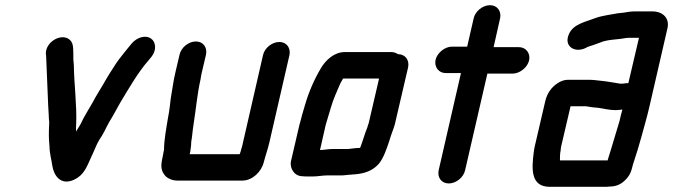

<svg xmlns="http://www.w3.org/2000/svg" viewBox="-20 -665 2598 741"><path d="M157 -458 158 -450C160 -388 164 -320 166 -257L168 -223C168 -212 169 -202 170 -194C169 -176 168 -144 169 -127L171 -101C171 -74 179 -47 182 -25C187 8 211 53 265 29C304 11 314 -19 333 -61C343 -81 352 -107 363 -125C380 -149 387 -168 402 -195C416 -217 431 -246 443 -267C478 -325 512 -385 554 -433L564 -445C586 -472 581 -504 563 -516C540 -532 507 -519 489 -498L479 -486C472 -477 466 -470 462 -465L451 -451C434 -431 420 -408 406 -386C398 -374 398 -373 389 -358C371 -326 354 -301 336 -267C322 -242 303 -213 292 -188C287 -178 279 -168 274 -157C273 -165 273 -174 274 -185C277 -261 266 -337 265 -413L263 -437V-457C262 -482 264 -501 246 -514C213 -537 156 -502 157 -458Z M998 -39C1004 -63 1014 -90 1020 -117L1097 -452C1103 -480 1086 -503 1058 -503C1030 -503 1001 -480 995 -452L918 -116C916 -106 914 -97 911 -89C910 -84 908 -77 905 -70H712L714 -78C716 -92 718 -103 718 -117L721 -137C723 -154 725 -175 728 -192C737 -248 741 -302 754 -359C755 -368 757 -377 759 -386L775 -454C781 -482 764 -505 736 -505C708 -505 679 -482 673 -454L657 -386C649 -353 645 -318 639 -285C637 -267 633 -232 629 -214C622 -171 613 -125 613 -86C612 -81 610 -76 610 -71L607 -56C599 -22 602 -4 619 15C631 26 647 32 664 32H915C954 32 989 -2 998 -39Z M1215 -86 1237 -183C1243 -204 1251 -229 1257 -250C1266 -282 1281 -314 1293 -342L1304 -362H1443L1403 -190C1400 -181 1398 -176 1398 -174C1396 -168 1393 -161 1390 -153L1383 -132L1376 -111L1370 -95L1369 -94C1363 -94 1356 -94 1350 -93L1332 -91C1328 -90 1325 -90 1322 -90H1263C1248 -90 1229 -86 1215 -86ZM1516 -456C1508 -461 1500 -464 1491 -464H1310C1271 -464 1237 -434 1218 -401C1193 -359 1171 -309 1156 -256L1146 -222C1142 -209 1140 -196 1136 -185L1103 -43C1097 -15 1117 15 1146 15C1151 16 1158 16 1167 16H1190C1205 16 1226 12 1241 12H1298C1309 12 1325 9 1336 9C1341 8 1345 8 1348 8C1387 5 1419 -6 1443 -34C1461 -57 1472 -90 1482 -120L1489 -142C1495 -160 1498 -165 1504 -186L1555 -405C1561 -433 1544 -456 1516 -456Z M1808 -594 1783 -485H1724C1697 -485 1667 -461 1661 -434C1655 -407 1673 -383 1700 -383H1759L1673 -8C1667 20 1684 43 1712 43C1740 43 1769 20 1775 -8L1861 -381H1959C1986 -381 2016 -405 2022 -432C2028 -459 2010 -483 1983 -483H1885L1910 -594C1916 -622 1899 -645 1871 -645C1843 -645 1814 -622 1808 -594Z M2144 -86C2144 -91 2145 -96 2146 -101L2182 -255H2235C2239 -255 2243 -255 2247 -254L2266 -251C2273 -250 2279 -250 2288 -249C2310 -246 2331 -240 2355 -240C2364 -240 2373 -241 2380 -242H2382C2378 -227 2374 -213 2371 -198C2355 -147 2342 -99 2327 -53C2326 -50 2326 -48 2325 -46H2141C2141 -59 2141 -72 2144 -86ZM2379 -342C2375 -342 2371 -342 2368 -343C2348 -346 2323 -351 2301 -353L2283 -355C2274 -356 2266 -357 2257 -357H2171C2158 -357 2144 -352 2132 -344C2108 -328 2091 -305 2084 -273L2044 -101C2042 -93 2041 -85 2040 -78C2031 -10 2029 56 2102 56H2312C2319 56 2326 56 2332 55C2357 55 2376 47 2393 30C2411 12 2416 -2 2422 -27C2423 -32 2425 -37 2427 -43C2438 -77 2446 -102 2456 -139C2465 -172 2478 -217 2486 -252L2556 -556C2565 -596 2537 -621 2498 -621H2428C2414 -621 2398 -618 2386 -616L2366 -614C2335 -608 2304 -605 2277 -595C2242 -581 2193 -573 2176 -534C2153 -484 2203 -456 2248 -484C2263 -489 2282 -495 2297 -501C2315 -509 2337 -511 2356 -513L2375 -515C2385 -516 2395 -519 2405 -519H2446L2405 -344H2396C2390 -343 2386 -342 2379 -342Z"/></svg>

Font: Electronic
Style: UltBlkIt
Weight: 500
Version: Version 1.011